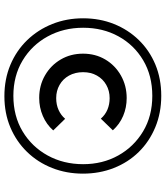

<svg xmlns="http://www.w3.org/2000/svg" viewBox="40 -783 753 873"><g transform="rotate(90 416.5 -346.5)"><path d="M417.4 10Q339.7 10 274.9 -17.2Q210 -44.5 162.5 -93.6Q115 -142.8 89.1 -207.8Q63.2 -272.9 63.2 -347.7Q63.2 -423.5 89 -488Q114.8 -552.5 161.9 -601Q209 -649.5 273.4 -676.4Q337.8 -703.2 415.5 -703.2Q493.5 -703.2 558.6 -676.1Q623.8 -649 671 -600.9Q718.2 -552.8 743.8 -487.8Q769.5 -422.8 769.5 -347Q769.5 -272.1 743.8 -207Q718.1 -141.8 670.8 -93.1Q623.5 -44.4 559.3 -17.2Q495 10 417.4 10ZM415.7 -30.8Q507.5 -30.8 577.5 -72.8Q647.5 -114.8 687 -186.8Q726.5 -258.8 726.5 -348.1Q726.5 -436.5 687 -507.5Q647.5 -578.5 577.6 -620.5Q507.7 -662.5 415.8 -662.5Q323.9 -662.5 254 -621Q184.1 -579.5 145.2 -508.5Q106.2 -437.5 106.2 -348.1Q106.2 -258.8 145.7 -186.8Q185.1 -114.8 255 -72.8Q324.8 -30.8 415.7 -30.8ZM425.1 -148.2Q368.5 -148.2 322.8 -174.6Q277 -201 250.5 -246.1Q224 -291.2 224 -347.5Q224 -403.8 250.5 -448.7Q277 -493.5 323.3 -519.8Q369.6 -546 426 -546Q469 -546 506.9 -530Q544.8 -514 572.5 -483L519.5 -428.5Q502.2 -448.5 478.4 -458.5Q454.5 -468.5 426.4 -468.5Q392.8 -468.5 365.9 -453.2Q339 -438 323.6 -410.7Q308.2 -383.5 308.2 -347.9Q308.2 -311.5 323.6 -283.9Q339 -256.2 365.9 -240.9Q392.8 -225.5 426 -225.5Q456.2 -225.5 480.1 -236.4Q504 -247.2 520.2 -266.2L573 -212Q545.8 -181.2 507.3 -164.8Q468.9 -148.2 425.1 -148.2Z"/></g></svg>

Font: Outfit Thin
Style: Regular
Weight: 100
Designer: Rodrigo Fuenzalida
Foundry: fragTYPE
Version: Version 1.000